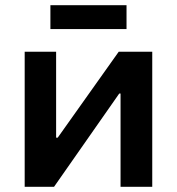

<svg xmlns="http://www.w3.org/2000/svg" viewBox="-20 -719 681 739"><path d="M174 -607H467V-699H174ZM75 0H188L439 -359H444V0H566V-520H437L202 -189H196V-520H75Z"/></svg>

Font: Fixel Display SemiBold
Style: Regular
Weight: 600
Designer: AlfaBravo + MacPaw
Foundry: Kyrylo Tkachov, Marchela Mozhyna, Serhii Makarenko, Maria Weinstein, Zakhar Kryvoshyya
Version: Version 1.211